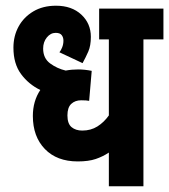

<svg xmlns="http://www.w3.org/2000/svg" viewBox="-20 -652 592 672"><path d="M552 -514H482V0H361V-118Q340 -104 315 -95.5Q290 -87 252 -87Q179 -87 137 -130.5Q95 -174 95 -246Q95 -298 121 -337Q80 -357 53.5 -393Q27 -429 27 -485Q27 -526 45 -559Q63 -592 96.5 -612Q130 -632 176 -632Q231 -632 264.5 -601Q298 -570 298 -523Q298 -492 289 -471.5Q280 -451 269 -431L188 -469Q193 -475 197.5 -486Q202 -497 202 -510Q202 -521 196 -529Q190 -537 175 -537Q157 -537 144 -521Q131 -505 131 -482Q131 -448 155.5 -430Q180 -412 210 -405Q231 -409 254 -409Q276 -409 301 -404L292 -299Q288 -300 281 -300.5Q274 -301 264 -301Q243 -301 229.5 -288.5Q216 -276 216 -248Q216 -219 230.5 -207Q245 -195 268 -195Q298 -195 321 -209.5Q344 -224 361 -248V-514H327V-622H552Z"/></svg>

Font: Noto Sans ExtraCondensed
Style: Bold
Weight: 700
Width: 2
Designer: Monotype Design Team
Foundry: Monotype Imaging Inc.
Version: Version 2.013; ttfautohint (v1.8.4.7-5d5b)